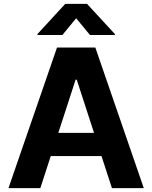

<svg xmlns="http://www.w3.org/2000/svg" viewBox="-20 -973 788 993"><path d="M23.8 0 274.9 -727.3H473L723.7 0H558.9L505 -165.8H242.5L188.6 0ZM173.7 -791.9V-796.9L317.5 -953.1H430L574.2 -796.9V-791.9H445.3L373.9 -878.6L302.6 -791.9ZM281.6 -285.9H466.3L376.8 -561.1H371.1Z"/></svg>

Font: Cannonade
Style: Bold
Weight: 700
Designer: Rasmus Andersson
Foundry: rsms
Version: Version 3.012;git-f93a4a705